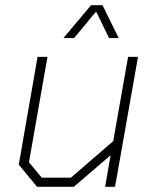

<svg xmlns="http://www.w3.org/2000/svg" viewBox="-20 -716 590 736"><path d="M52 -85 124 -498H162L91 -94L140 -35H252L414 -175L471 -498H509L421 0H383L404 -121L263 0H122ZM329 -696H373L435 -570H398L350 -669H346L264 -570H223Z"/></svg>

Font: Chakra Petch ExtraLight
Style: Italic
Weight: 275
Italic angle: -10°
Designer: Katatrad Aksorn Co.,Ltd.
Foundry: Cadson Demak Co.,Ltd.
Version: Version 1.000; ttfautohint (v1.6)